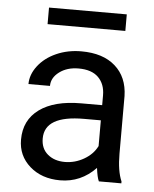

<svg xmlns="http://www.w3.org/2000/svg" viewBox="-52 -753 648 807"><g transform="rotate(5 272.0 -349.5)"><path d="M394.5 0H489.3V-7.8C476.9 -36.5 470.7 -75 470.7 -123.5V-366.7C469.4 -420.1 451.5 -462 417 -492.4C382.5 -522.9 334.8 -538.1 273.9 -538.1C235.5 -538.1 200.3 -530.9 168.2 -516.6C136.1 -502.3 110.8 -482.8 92 -458.3C73.3 -433.7 64 -408.2 64 -381.8H154.8C154.8 -404.9 165.7 -424.6 187.5 -440.9C209.3 -457.2 236.3 -465.3 268.6 -465.3C305.3 -465.3 333.2 -456 352.1 -437.3C370.9 -418.5 380.4 -393.4 380.4 -361.8V-320.3H292.5C216.6 -320.3 157.8 -305.1 116 -274.7C74.1 -244.2 53.2 -201.5 53.2 -146.5C53.2 -101.2 69.9 -63.9 103.3 -34.4C136.6 -5 179.4 9.8 231.4 9.8C289.7 9.8 339.8 -12 381.8 -55.7C385.1 -29 389.3 -10.4 394.5 0ZM244.6 -68.8C215 -68.8 190.8 -76.8 171.9 -92.8C153 -108.7 143.6 -130.9 143.6 -159.2C143.6 -224 198.9 -256.3 309.6 -256.3H380.4V-147.9C369 -124.5 350.6 -105.5 325.2 -90.8C299.8 -76.2 272.9 -68.8 244.6 -68.8ZM450.2 -639.6V-709.5H122.1V-639.6Z"/></g></svg>

Font: Roboto1
Style: rg
Weight: 400
Designer: Google
Version: Version 2.137; 2017